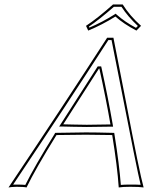

<svg xmlns="http://www.w3.org/2000/svg" viewBox="-20 -825 673 848"><path d="M467.8 -275.4Q447.8 -391.1 418.9 -522H417Q288.1 -321.8 259.3 -275.9Q272.5 -275.9 303.2 -274.9Q346.7 -273.9 363.3 -273.9Q406.2 -273.9 467.8 -275.4ZM229.5 -228.5Q136.2 -78.1 97.2 2.9Q85 0 53.2 0Q29.8 0.5 17.6 2.9Q265.6 -367.7 453.1 -658.2H481Q498 -574.7 536.6 -374Q596.7 -59.6 614.3 2.9Q597.2 0 555.2 0Q522 0 504.4 2.9Q498.5 -87.4 475.6 -228.5Q404.3 -230 358.9 -230Q301.3 -230 229.5 -228.5ZM522 -805.2Q552.7 -755.9 603 -710.9L582.5 -689.9Q526.4 -719.2 489.7 -752Q431.2 -715.3 369.6 -689.9L359.9 -710.9Q410.6 -744.1 479 -805.2ZM477.5 -277.3 479.5 -265.6H468.3Q406.2 -264.2 363.3 -264.2Q346.2 -264.2 302.7 -265.1Q272 -265.6 259.3 -266.1H241.2L251 -281.2Q281.2 -329.1 408.7 -527.3L411.6 -531.7H426.8L428.7 -523.9Q457.5 -392.6 477.5 -277.3ZM221.2 -233.4 223.6 -238.3H229.5Q301.8 -239.7 358.9 -240.2Q405.8 -240.2 476.1 -238.3H484.4L485.8 -230Q506.8 -99.1 513.7 -8.3Q528.8 -9.8 555.2 -9.8Q585.4 -9.8 601.1 -8.8Q586.9 -64.5 502.9 -495.1Q484.9 -586.9 472.7 -647.9H458.5Q275.9 -364.7 38.1 -9.8Q44.4 -9.8 53.2 -9.8Q79.6 -9.8 91.8 -8.3Q132.3 -89.8 221.2 -233.4ZM516.6 -794.9H482.9Q418.9 -738.8 372.6 -707.5L375 -703.1Q431.6 -727.1 484.4 -760.3L490.7 -764.6L496.6 -759.3Q531.2 -728.5 580.6 -702.1L588.9 -710.4Q544.4 -752 516.6 -794.9Z"/></svg>

Font: Linux Biolinum Outline O
Style: Italic
Weight: 400
Italic angle: -12°
Designer: Philipp H. Poll
Foundry: Philipp H. Poll
Version: Version 0.6.2